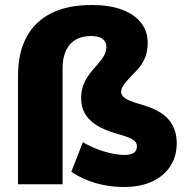

<svg xmlns="http://www.w3.org/2000/svg" viewBox="-20 -736 740 767"><path d="M476 11Q437 11 399 4Q361 -3 326.5 -17Q292 -31 265 -50L311 -168Q351 -144 397 -130.5Q443 -117 478 -117Q502 -117 514.5 -125.5Q527 -134 527 -152Q527 -168 510.5 -178.5Q494 -189 446 -202Q394 -217 363 -237.5Q332 -258 318 -284.5Q304 -311 304 -345Q304 -377 317 -406.5Q330 -436 370 -479Q389 -501 397 -516.5Q405 -532 405 -548Q405 -561 398.5 -571Q392 -581 379 -586.5Q366 -592 344 -592Q288 -592 259 -558Q230 -524 230 -463V0H52V-433Q52 -525 86 -588Q120 -651 185.5 -683.5Q251 -716 346 -716Q417 -716 467 -697.5Q517 -679 543.5 -645Q570 -611 570 -565Q570 -543 565 -522.5Q560 -502 547 -481.5Q534 -461 512 -440Q483 -410 473.5 -396Q464 -382 464 -369Q464 -359 471.5 -350.5Q479 -342 498 -334Q517 -326 552 -316Q623 -295 654.5 -257.5Q686 -220 686 -164Q686 -111 660 -71.5Q634 -32 587 -10.5Q540 11 476 11Z"/></svg>

Font: Nunito Sans 12pt Black
Style: Regular
Weight: 900
Designer: Vernon Adams
Foundry: Vernon Adams
Version: Version 3.101;gftools[0.9.27]